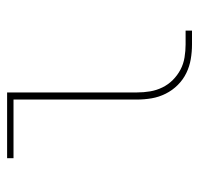

<svg xmlns="http://www.w3.org/2000/svg" viewBox="-30 -530 560 540"><g transform="rotate(-90 250.0 -260.0)"><path d="M395 0Q374 0 353.5 -3.5Q333 -7 314.5 -16Q296 -25 281 -40Q266 -55 256.5 -74Q247 -93 243.5 -113.5Q240 -134 240 -155V-502H75V-520H260V-155Q260 -136 263 -118Q266 -100 274 -83.5Q282 -67 295 -54Q308 -41 324 -32.5Q340 -24 358.5 -21Q377 -18 395 -18H434V0Z"/></g></svg>

Font: Zed Mono Thin
Style: Regular
Weight: 100
Monospace: yes
Designer: Belleve Invis
Foundry: Belleve Invis
Version: Version 1.0.0; ttfautohint (v1.8.4)